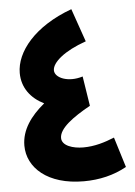

<svg xmlns="http://www.w3.org/2000/svg" viewBox="-51 -734 548 779"><g transform="rotate(-5 222.5 -344.0)"><path d="M396 -160C357 -144 315 -131 269 -131C227 -131 182 -145 182 -177C182 -216 238 -257 310 -297L291 -418C231 -399 177 -422 177 -453C177 -485 227 -528 316 -559L269 -694C116 -638 38 -540 38 -454C38 -394 73 -349 126 -323C70 -277 31 -223 31 -159C31 -69 112 6 259 6C323 6 382 -8 434 -37Z"/></g></svg>

Font: Noto Sans Arabic UI XCn XBd
Style: Regular
Weight: 800
Width: 2
Designer: Monotype Design Team, Nadine Chahine and Nizar Qandah
Foundry: Monotype Imaging Inc.
Version: Version 2.010